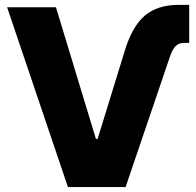

<svg xmlns="http://www.w3.org/2000/svg" viewBox="-20 -757 795 777"><path d="M484.9 -551.3Q514.2 -649.4 565.7 -693.4Q617.2 -737.3 702.6 -737.3H745.6V-583.5H726.6Q704.1 -583.5 691.2 -570.8Q678.2 -558.1 668.9 -531.2L488.3 0H254.9L8.8 -727.5H206.5L368.2 -194.8H375Z"/></svg>

Font: Inter Tight ExtraBold
Style: Regular
Weight: 800
Designer: Rasmus Andersson
Foundry: rsms
Version: Version 3.004; ttfautohint (v1.8.4.7-5d5b)